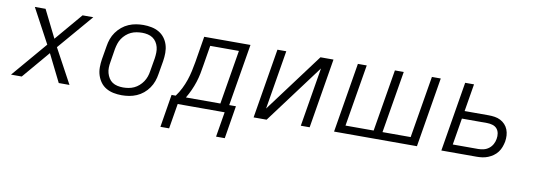

<svg xmlns="http://www.w3.org/2000/svg" viewBox="-56 -876 3913 1410"><g transform="rotate(10 1900.0 -170.5)"><path d="M26 0 250 -263 112 -520H192L294 -315L468 -520H548L323 -257L462 0H382L280 -205L106 0Z M852 8Q821 8 791 2Q761 -4 736 -18.5Q711 -33 694 -56Q677 -79 668 -107Q659 -135 659 -166Q659 -197 664 -228L681 -328Q685 -355 694.5 -382Q704 -409 721.5 -433.5Q739 -458 762 -477Q785 -496 812 -507.5Q839 -519 866.5 -523.5Q894 -528 921 -528Q952 -528 982 -522Q1012 -516 1037 -501.5Q1062 -487 1079.5 -464Q1097 -441 1105.5 -413Q1114 -385 1114 -354Q1114 -323 1109 -292L1092 -192Q1088 -165 1078.5 -138Q1069 -111 1052 -86.5Q1035 -62 1012 -43Q989 -24 962 -12.5Q935 -1 907 3.5Q879 8 852 8ZM852 -50Q872 -50 893 -53.5Q914 -57 933.5 -66Q953 -75 970 -90Q987 -105 999 -123Q1011 -141 1018 -161Q1025 -181 1028 -202L1045 -302Q1048 -323 1048.5 -344.5Q1049 -366 1044 -385.5Q1039 -405 1028 -422Q1017 -439 1000.5 -450Q984 -461 963.5 -465.5Q943 -470 922 -470Q902 -470 880.5 -466.5Q859 -463 839.5 -454Q820 -445 803 -430Q786 -415 774 -397Q762 -379 755.5 -359Q749 -339 745 -318L729 -218Q725 -197 724.5 -175.5Q724 -154 729.5 -134.5Q735 -115 745.5 -98Q756 -81 772.5 -70Q789 -59 810 -54.5Q831 -50 852 -50Z M1173 187 1213 -58H1244Q1266 -88 1282.5 -121Q1299 -154 1310.5 -188Q1322 -222 1329.5 -256.5Q1337 -291 1343 -325L1375 -520H1720L1643 -58H1693L1653 187H1588L1619 0H1269L1238 187ZM1320 -58H1577L1644 -462H1430L1406 -316Q1401 -283 1394.5 -250Q1388 -217 1377.5 -184.5Q1367 -152 1352.5 -120Q1338 -88 1320 -58Z M1835 0 1921 -520H1987L1914 -80L2242 -520H2339L2253 0H2187L2260 -440L1932 0Z M2435 0 2521 -520H2587L2510 -58H2720L2797 -520H2863L2786 -58H2996L3073 -520H3139L3053 0Z M3235 0 3321 -520H3387L3353 -315H3532Q3555 -315 3578 -311.5Q3601 -308 3620.5 -298Q3640 -288 3655 -272Q3670 -256 3678 -235.5Q3686 -215 3687.5 -192Q3689 -169 3685 -145Q3681 -125 3673.5 -104.5Q3666 -84 3652.5 -66Q3639 -48 3620.5 -35Q3602 -22 3582 -14Q3562 -6 3541 -3Q3520 0 3499 0ZM3499 -58Q3519 -58 3540 -63Q3561 -68 3578.5 -81.5Q3596 -95 3606.5 -114.5Q3617 -134 3620 -154Q3624 -175 3620.5 -195.5Q3617 -216 3604.5 -230.5Q3592 -245 3572 -251Q3552 -257 3531 -257H3343L3310 -58Z"/></g></svg>

Font: Iosevka Aile Light Oblique
Style: Regular
Weight: 300
Italic angle: -9°
Designer: Belleve Invis
Foundry: Belleve Invis
Version: Version 31.1.0; ttfautohint (v1.8.4)